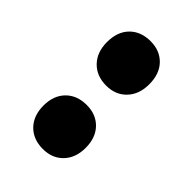

<svg xmlns="http://www.w3.org/2000/svg" viewBox="-18 -811 435 435"><g transform="rotate(-45 199.5 -594.0)"><path d="M99.5 -527Q67.5 -527 48.2 -545.5Q29 -564 29 -594Q29 -625 48.2 -643.8Q67.5 -662.5 99.5 -662.5Q132 -662.5 151 -643.8Q170 -625 170 -594Q170 -564 151 -545.5Q132 -527 99.5 -527ZM303 -527Q271 -527 251.5 -545.5Q232 -564 232 -594Q232 -625 251.5 -643.8Q271 -662.5 303 -662.5Q336.5 -662.5 355.5 -643.8Q374.5 -625 374.5 -594Q374.5 -564 355.5 -545.5Q336.5 -527 303 -527Z"/></g></svg>

Font: Fraunces SemiBold
Style: Regular
Weight: 600
Version: Version 1.000;[b76b70a41]